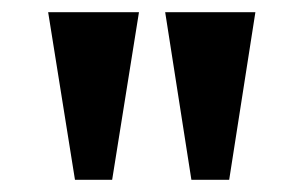

<svg xmlns="http://www.w3.org/2000/svg" viewBox="-20 -734 499 315"><path d="M103 -439H164L208 -714H59ZM294 -439H356L399 -714H251Z"/></svg>

Font: Noto Serif Lao ExtraCondensed ExtraBold
Style: Regular
Weight: 800
Width: 2
Designer: Monotype Design Team
Foundry: Monotype Imaging Inc.
Version: Version 2.003